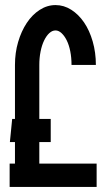

<svg xmlns="http://www.w3.org/2000/svg" viewBox="-20 -737 417 757"><path d="M18 -92H39V-177H19L28 -268H39V-481Q39 -529 51.5 -571.5Q64 -614 85.5 -646.5Q107 -679 136.5 -698Q166 -717 199 -717Q232 -717 261 -698.5Q290 -680 311.5 -648.5Q333 -617 345.5 -573.5Q358 -530 358 -481H262Q262 -510 257 -535Q252 -560 243 -578Q234 -596 222.5 -606.5Q211 -617 199 -617Q186 -617 174.5 -606.5Q163 -596 154 -577.5Q145 -559 140 -534Q135 -509 135 -481V-268H180V-177H135V-92H361V0H18Z"/></svg>

Font: Fundamental  Brigade Condensed
Style: Regular
Weight: 400
Width: 3
Designer: Peter Wiegel, original typeface by Carl Albert Fahrenwaldt 1901
Foundry: Peter Wiegel
Version: Version 0.000 2012 initial release